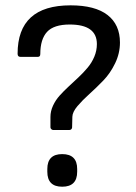

<svg xmlns="http://www.w3.org/2000/svg" viewBox="-20 -687 509 719"><path d="M179.2 -200.2Q175.3 -200.2 172.1 -203.4Q168.9 -206.5 168.9 -210V-249Q168.9 -270.5 178.5 -291.3Q188 -312 203.4 -329.1Q218.8 -346.2 237.3 -363.3Q255.9 -380.4 274.4 -397.9Q293 -415.5 308.3 -433.8Q323.7 -452.1 333.3 -474.9Q342.8 -497.6 342.8 -522Q342.8 -595.2 241.2 -595.2Q181.6 -595.2 156.2 -567.6Q130.9 -540 130.9 -484.9Q130.9 -474.1 122.1 -474.1H56.2Q45.9 -474.1 45.9 -485.8Q45.9 -667 244.1 -667Q335.9 -667 382.6 -630.9Q429.2 -594.7 429.2 -527.8Q429.2 -487.3 411.1 -450Q393.1 -412.6 366.9 -385.5Q340.8 -358.4 314.7 -335Q288.6 -311.5 270 -289.6Q251.5 -267.6 251 -250L250 -210Q250 -206.1 247.1 -203.1Q244.1 -200.2 240.2 -200.2ZM212.9 12.2Q157.2 12.2 157.2 -43.9V-54.2Q157.2 -109.9 212.9 -109.9Q269 -109.9 269 -54.2V-43.9Q269 12.2 212.9 12.2Z"/></svg>

Font: Sofia Sans
Style: Regular
Weight: 400
Designer: Botio Nikoltchev, Ani Petrova
Foundry: lettersoup
Version: Version 4.100